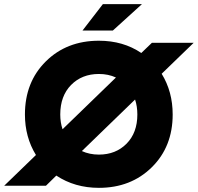

<svg xmlns="http://www.w3.org/2000/svg" viewBox="-40 -894 952 924"><path d="M436 10Q320 10 231 -49L181 0H-20L133 -148Q80 -234 80 -343Q80 -499 180.5 -598.5Q281 -698 436 -698Q553 -698 640 -639L691 -688H892L738 -539Q791 -453 791 -343Q791 -188 690.5 -89Q590 10 436 10ZM250 -343Q250 -305 261 -272L518 -521Q481 -538 436 -538Q354 -538 302 -485Q250 -432 250 -343ZM436 -150Q517 -150 569 -202.5Q621 -255 621 -343Q621 -382 610 -415L354 -167Q391 -150 436 -150ZM455 -874H643L503 -747H357Z"/></svg>

Font: Roundo
Style: Bold
Weight: 700
Designer: Namrata Goyal (Gurmukhi), Shiva Nallaperumal (Latin)
Foundry: Indian Type Foundry
Version: Version 1.000;PS 1.0;hotconv 1.0.88;makeotf.lib2.5.647800